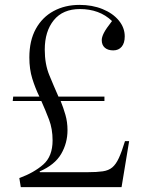

<svg xmlns="http://www.w3.org/2000/svg" viewBox="-20 -765 589 785"><path d="M65 0 59 -37Q119 -59 157 -92.5Q195 -126 195 -191Q195 -238 180.5 -276Q166 -314 149 -352H32L34 -370H141Q124 -405 112 -443.5Q100 -482 100 -530Q100 -599 126.5 -647Q153 -695 199.5 -720Q246 -745 305 -745Q357 -745 399 -728Q441 -711 465.5 -681.5Q490 -652 490 -616Q490 -589 477.5 -574Q465 -559 443 -559Q421 -559 408.5 -570Q396 -581 396 -601Q396 -613 404.5 -630Q413 -647 438 -679Q412 -704 379 -716Q346 -728 307 -728Q237 -728 200 -682.5Q163 -637 163 -562Q163 -503 181.5 -458Q200 -413 219 -370H407V-352H228Q239 -325 247.5 -295.5Q256 -266 256 -233Q256 -180 230 -135.5Q204 -91 142 -64L143 -61H339Q376 -61 400 -64.5Q424 -68 439 -80.5Q454 -93 466 -119Q478 -145 491 -188H508L477 0Z"/></svg>

Font: Literata 72pt Light
Style: Regular
Weight: 300
Designer: Latin by Veronika Burian and Jose Scaglione. Greek by Irene Vlachou. Cyrillic by Vera Evstafieva.
Foundry: TypeTogether
Version: Version 3.002